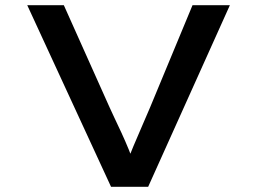

<svg xmlns="http://www.w3.org/2000/svg" viewBox="-20 -720 991 740"><path d="M408 0 85 -700H226L402 -307Q408 -293 420.5 -267Q433 -241 448 -208.5Q463 -176 476.5 -143Q490 -110 499 -82H465Q477 -115 494 -156Q511 -197 528.5 -236.5Q546 -276 558 -305L722 -700H866L551 0Z"/></svg>

Font: Lexend Zetta Medium
Style: Regular
Weight: 500
Designer: Bonnie Shaver-Troup, Thomas Jockin
Foundry: Lexend
Version: Version 1.007